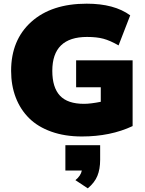

<svg xmlns="http://www.w3.org/2000/svg" viewBox="-20 -737 796 1054"><path d="M429.2 12.2Q335.9 12.2 262 -14.2Q188 -40.5 139.9 -88.1Q91.8 -135.7 66.4 -201.9Q41 -268.1 41 -348.1Q41 -517.6 151.9 -617.2Q262.7 -716.8 456.1 -716.8Q607.4 -716.8 694.8 -652.8L630.9 -487.8Q584 -514.6 547.4 -524.4Q510.7 -534.2 458 -534.2Q267.1 -534.2 267.1 -348.1Q267.1 -256.8 309.1 -211.9Q351.1 -167 440.9 -167Q477.1 -167 533.2 -178.2V-257.8H397.9V-405.8H708V-44.9Q586.4 12.2 429.2 12.2ZM461.9 296.9 394 252Q423.3 228.5 429.2 199.2H338.9V60.1H529.8V140.1Q529.8 191.4 514.6 228.5Q499.5 265.6 461.9 296.9Z"/></svg>

Font: Mulish ExtraBlack
Style: Regular
Weight: 1000
Designer: Vernon Adams
Foundry: Vernon Adams
Version: Version 3.603; ttfautohint (v1.8.3)